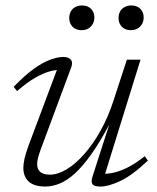

<svg xmlns="http://www.w3.org/2000/svg" viewBox="-20 -673 574 703"><path d="M319 -27.5 381.5 -221.5H382.5Q346.5 -153.5 314.5 -108.5Q282.5 -63.5 253.8 -37.5Q225 -11.5 198.2 -0.8Q171.5 10 146 10Q105 10 85.2 -8.2Q65.5 -26.5 65.5 -58.5Q65.5 -73.5 70 -93Q74.5 -112.5 84 -138.5L194.5 -433.5L206.5 -417Q188 -418.5 164 -412.2Q140 -406 110 -389Q80 -372 42.5 -339.5L30 -355Q71.5 -398 105.2 -422Q139 -446 166 -455.2Q193 -464.5 212 -464.5Q231 -464.5 239.5 -454.2Q248 -444 239.5 -423L128 -123Q122.5 -107.5 119.2 -94.8Q116 -82 116 -72Q116 -52.5 128 -43Q140 -33.5 163 -33.5Q191.5 -33.5 224 -53Q256.5 -72.5 288.5 -108.8Q320.5 -145 348.2 -194.5Q376 -244 395 -303L444.5 -454.5H494.5L360 -21L350.5 -37Q368.5 -35.5 391.5 -39.8Q414.5 -44 444.2 -58.2Q474 -72.5 510 -101L521.5 -85Q462.5 -29.5 419.5 -9.8Q376.5 10 348.5 10Q324.5 10 318.5 1.5Q312.5 -7 319 -27.5ZM278.5 -562.5Q257.5 -562.5 245.5 -575.2Q233.5 -588 233.5 -607Q233.5 -620 239 -630.5Q244.5 -641 255.2 -647Q266 -653 280.5 -653Q301 -653 313.2 -640.8Q325.5 -628.5 325.5 -609Q325.5 -596 319.8 -585.5Q314 -575 303.8 -568.8Q293.5 -562.5 278.5 -562.5ZM459 -562.5Q438 -562.5 426 -575.2Q414 -588 414 -607Q414 -620 419.5 -630.5Q425 -641 435.8 -647Q446.5 -653 461 -653Q481.5 -653 493.8 -640.8Q506 -628.5 506 -609Q506 -596 500.2 -585.5Q494.5 -575 484 -568.8Q473.5 -562.5 459 -562.5Z"/></svg>

Font: Newsreader Light
Style: Italic
Weight: 300
Italic angle: -17°
Designer: Hugues Gentile
Foundry: Production Type
Version: Version 1.003